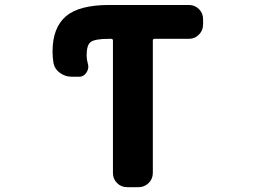

<svg xmlns="http://www.w3.org/2000/svg" viewBox="-20 -776 1040 776"><path d="M494.1 -19.5Q469.7 -19.5 453.1 -36.1Q436.5 -52.7 436.5 -77.1V-612.3Q436.5 -619.1 428.7 -619.1H420.9Q362.3 -619.1 345.7 -605.5Q330.1 -592.8 330.1 -551.8Q330.1 -536.1 335 -518.6Q336.9 -512.7 336.9 -505.9Q336.9 -494.1 329.1 -482.4Q318.4 -465.8 299.8 -465.8H270.5Q244.1 -465.8 222.7 -481Q201.2 -496.1 196.3 -520.5Q192.4 -543.9 192.4 -568.4Q192.4 -664.1 247.1 -710.9Q300.8 -755.9 421.9 -755.9H743.2Q767.6 -755.9 784.2 -739.3Q800.8 -722.7 800.8 -698.2V-676.8Q800.8 -653.3 784.2 -636.2Q767.6 -619.1 743.2 -619.1H604.5Q597.7 -619.1 597.7 -612.3V-77.1Q597.7 -52.7 580.6 -36.1Q563.5 -19.5 540 -19.5Z"/></svg>

Font: Rounded Mgen+ 1mn bold
Style: Bold
Weight: 700
Designer: [Source Han Sans]
Ryoko NISHIZUKA  (kana & ideographs); Paul D. Hunt (Latin, Greek & Cyrillic); Wenlong ZHANG  (bopomofo
Version: Version 1.059.20150602